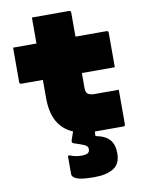

<svg xmlns="http://www.w3.org/2000/svg" viewBox="-102 -768 803 1091"><g transform="rotate(-10 300.0 -222.5)"><path d="M25 -550H160V-700H374Q385 -700 385 -689V-550H564Q575 -550 575 -539V-340H385V-252Q385 -231 395 -221Q408 -210 434 -210H575V-11Q575 0 564 0H402H400Q400 7 399 14V26Q455 37 479.5 65Q504 93 504 144Q504 205 463.5 230Q423 255 354 255Q278 255 251.5 243.5Q225 232 225 216V109H237Q266 122 302 122Q325 122 337 115.5Q349 109 349 92Q349 75 328.5 66Q308 57 270 45Q261 42 260.5 35.5Q260 29 262 24Q264 18 268.5 5.5Q273 -7 278 -22Q160 -71 160 -235V-340H36Q25 -340 25 -351Z"/></g></svg>

Font: Recursive Mn Lnr St XBk
Style: Regular
Weight: 1000
Monospace: yes
Version: Version 1.079;hotconv 1.0.112;makeotfexe 2.5.65598; ttfautoh